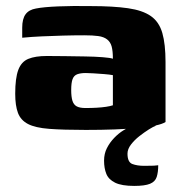

<svg xmlns="http://www.w3.org/2000/svg" viewBox="-20 -423 593 631"><path d="M262 4Q188 4 142 0.5Q96 -3 72 -15.5Q48 -28 39 -52Q30 -76 30 -115Q30 -166 40 -193Q50 -220 73 -229.5Q96 -239 134 -239Q160 -239 193.5 -238.5Q227 -238 259.5 -237.5Q292 -237 317.5 -235Q343 -233 351 -230Q351 -255 347 -270Q343 -285 332 -293.5Q321 -302 303 -304.5Q285 -307 257 -307Q222 -307 186.5 -306Q151 -305 117.5 -303.5Q84 -302 53 -299V-332Q53 -361 64 -376Q75 -391 98 -395Q123 -400 171.5 -402Q220 -404 278 -403Q352 -403 400.5 -396Q449 -389 476 -370Q503 -351 513.5 -314.5Q524 -278 524 -219V-22Q504 -9 434.5 -2.5Q365 4 262 4ZM261 -68Q281 -68 298 -69Q315 -70 328.5 -72Q342 -74 351 -77V-176Q341 -178 322.5 -179.5Q304 -181 287 -182Q270 -183 262 -183Q245 -183 234 -179Q223 -175 218.5 -163Q214 -151 214 -127Q214 -105 218 -92Q222 -79 232 -73.5Q242 -68 261 -68ZM421 188Q380 188 358.5 177.5Q337 167 329.5 148.5Q322 130 322 105Q322 82 331.5 63.5Q341 45 355.5 30Q370 15 385.5 5.5Q401 -4 413 -10H493Q484 -7 469 2.5Q454 12 438 24.5Q422 37 410.5 52Q399 67 399 82Q399 110 415 116Q431 122 454 122Q477 122 485.5 121.5Q494 121 496 120.5Q498 120 500 120Q500 143 495 158.5Q490 174 473 181Q456 188 421 188Z"/></svg>

Font: Genos ExtraBold
Style: Regular
Weight: 800
Designer: Robert E. Leuschke
Foundry: Robert E. Leuschke
Version: Version 1.010